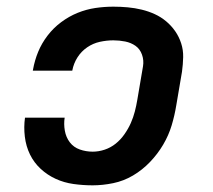

<svg xmlns="http://www.w3.org/2000/svg" viewBox="-20 -548 640 576"><path d="M258 8Q229 8 200.5 4Q172 0 147 -11.5Q122 -23 102 -41.5Q82 -60 70 -84.5Q58 -109 54.5 -138Q51 -167 55 -195H174Q171 -176 174.5 -156Q178 -136 189.5 -121Q201 -106 219.5 -99.5Q238 -93 258 -93Q276 -93 294 -99Q312 -105 327 -117Q342 -129 353.5 -145.5Q365 -162 372.5 -179Q380 -196 384.5 -213.5Q389 -231 392 -249L409 -349Q412 -367 406 -384Q400 -401 386.5 -410.5Q373 -420 355.5 -423.5Q338 -427 320 -427Q300 -427 279.5 -422.5Q259 -418 241.5 -406Q224 -394 212.5 -376Q201 -358 197 -337Q197 -337 197 -336.5Q197 -336 197 -336H78Q79 -337 79 -338Q79 -339 79 -339Q84 -367 94.5 -392.5Q105 -418 122.5 -441Q140 -464 163.5 -481.5Q187 -499 213 -509.5Q239 -520 266 -524Q293 -528 320 -528Q342 -528 363.5 -526Q385 -524 405.5 -519Q426 -514 444.5 -505.5Q463 -497 478.5 -484Q494 -471 505.5 -454.5Q517 -438 523.5 -418Q530 -398 529.5 -376.5Q529 -355 526 -333L509 -233Q504 -202 495 -172Q486 -142 469.5 -114Q453 -86 430 -62Q407 -38 379 -21.5Q351 -5 319.5 1.5Q288 8 258 8Z"/></svg>

Font: Zed Sans Extended
Style: Bold Italic
Weight: 700
Width: 7
Italic angle: -9°
Designer: Belleve Invis
Foundry: Belleve Invis
Version: Version 1.0.0; ttfautohint (v1.8.4)